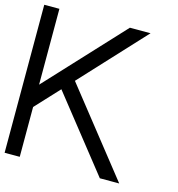

<svg xmlns="http://www.w3.org/2000/svg" viewBox="-116 -903 934 1005"><g transform="rotate(15 350.5 -400.0)"><path d="M82 -390V-801H0V1H82V-269L201 -397L516 1H621L258 -458L576 -801H464Z"/></g></svg>

Font: MintSans
Style: Regular
Weight: 400
Version: Version 2.0